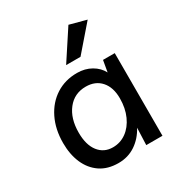

<svg xmlns="http://www.w3.org/2000/svg" viewBox="-178 -873 943 1006"><g transform="rotate(-30 294.0 -370.5)"><path d="M518 -500V0H420L424 -103Q396 -51 351 -21Q306 9 248 9Q183 9 138.5 -21.5Q94 -52 71 -105Q48 -158 48 -227Q48 -310 79.5 -374Q111 -438 166.5 -473.5Q222 -509 294 -509Q342 -509 379.5 -487.5Q417 -466 435 -431L447 -500ZM298 -424Q229 -424 187.5 -371.5Q146 -319 146 -233Q146 -159 178 -118Q210 -77 264 -77Q309 -77 345 -103Q381 -129 402 -175.5Q423 -222 423 -282Q423 -348 389.5 -386Q356 -424 298 -424ZM266 -573 382 -750 483 -723 353 -573Z"/></g></svg>

Font: Livvic Medium
Style: Regular
Weight: 500
Designer: Jacques Le Bailly, Baron von Fonthausen
Version: Version 1.001; ttfautohint (v1.8.2)